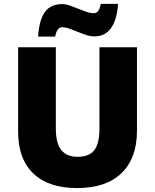

<svg xmlns="http://www.w3.org/2000/svg" viewBox="-20 -957 797 987"><path d="M684.1 -713.9V-284.2Q684.1 -144 604.7 -67.1Q525.4 9.8 376 9.8Q230 9.8 151.6 -64.9Q73.2 -139.6 73.2 -279.8V-713.9H267.1V-294.9Q267.1 -219.2 295.4 -185.1Q323.7 -150.9 378.9 -150.9Q438 -150.9 464.6 -184.8Q491.2 -218.8 491.2 -295.9V-713.9ZM466.8 -770Q444.8 -770 422.6 -777.3Q400.4 -784.7 378.9 -793.5Q357.4 -802.2 337.2 -809.6Q316.9 -816.9 298.8 -816.9Q272.5 -816.9 263.7 -769H175.8Q181.2 -854.5 210.9 -895.3Q240.7 -936 298.8 -936Q317.4 -936 338.4 -928.7Q359.4 -921.4 380.9 -912.6Q402.3 -903.8 423.3 -896.5Q444.3 -889.2 462.9 -889.2Q477.1 -889.2 485.4 -901.4Q493.7 -913.6 498 -937H586.9Q581.5 -855.5 550.8 -812.7Q520 -770 466.8 -770Z"/></svg>

Font: OpenSansExtrabold
Style: Regular
Weight: 800
Foundry: Ascender Corporation
Version: Version 1.10